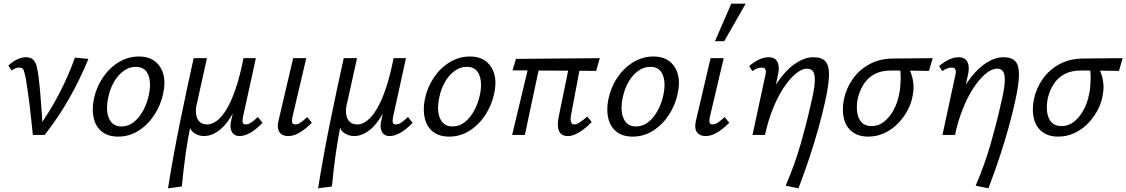

<svg xmlns="http://www.w3.org/2000/svg" viewBox="-20 -731 6101 1040"><path d="M158 0Q154 -38 149.5 -80.5Q145 -123 140 -164.5Q135 -206 129.5 -242Q124 -278 120 -304Q113 -340 107.5 -352.5Q102 -365 84 -365Q74 -365 63 -360.5Q52 -356 43 -349L25 -376Q48 -397 72.5 -409Q97 -421 120 -421Q146 -421 159.5 -408Q173 -395 179 -370.5Q185 -346 189 -314Q195 -265 199 -215.5Q203 -166 206.5 -117Q210 -68 211 -19L177 -25Q247 -121 298.5 -219.5Q350 -318 386 -419L459 -412Q416 -307 358 -203.5Q300 -100 222 0Z M620 9Q566 9 532.5 -17.5Q499 -44 488 -89.5Q477 -135 488 -192Q501 -257 536.5 -310Q572 -363 623 -394Q674 -425 732 -425Q785 -425 818.5 -399.5Q852 -374 864.5 -329Q877 -284 864 -225Q851 -162 816 -108.5Q781 -55 730.5 -23Q680 9 620 9ZM638 -46Q676 -46 706 -70.5Q736 -95 757 -135Q778 -175 787 -220Q800 -284 782.5 -326.5Q765 -369 715 -369Q681 -369 650.5 -347.5Q620 -326 597.5 -287.5Q575 -249 565 -197Q552 -129 571.5 -87.5Q591 -46 638 -46Z M890 289Q918 114 954 -63.5Q990 -241 1029 -416H1101L1044 -159Q1039 -134 1042.5 -110.5Q1046 -87 1060.5 -72Q1075 -57 1103 -57Q1128 -57 1155 -77Q1182 -97 1208 -140.5Q1234 -184 1257 -252Q1280 -320 1299 -416H1341Q1310 -266 1269 -173Q1228 -80 1181.5 -37Q1135 6 1084 6Q1072 6 1058 2Q1044 -2 1031 -11Q1018 -20 1011 -35Q1004 -50 1005 -72L1015 -65Q997 19 985 106Q973 193 965 279ZM1277 6Q1259 6 1247 -3.5Q1235 -13 1230.5 -31Q1226 -49 1232 -77L1307 -416H1366L1296 -97Q1292 -76 1295 -66.5Q1298 -57 1311 -57Q1326 -57 1341 -67.5Q1356 -78 1377 -97L1402 -66Q1369 -31 1337 -12.5Q1305 6 1277 6Z M1541 6Q1521 6 1506.5 -3Q1492 -12 1487 -30.5Q1482 -49 1489 -79L1568 -416H1639L1564 -97Q1560 -78 1562.5 -67.5Q1565 -57 1580 -57Q1593 -57 1608.5 -67.5Q1624 -78 1644 -97L1669 -66Q1635 -32 1603 -13Q1571 6 1541 6Z M1703 289Q1731 114 1767 -63.5Q1803 -241 1842 -416H1914L1857 -159Q1852 -134 1855.5 -110.5Q1859 -87 1873.5 -72Q1888 -57 1916 -57Q1941 -57 1968 -77Q1995 -97 2021 -140.5Q2047 -184 2070 -252Q2093 -320 2112 -416H2154Q2123 -266 2082 -173Q2041 -80 1994.5 -37Q1948 6 1897 6Q1885 6 1871 2Q1857 -2 1844 -11Q1831 -20 1824 -35Q1817 -50 1818 -72L1828 -65Q1810 19 1798 106Q1786 193 1778 279ZM2090 6Q2072 6 2060 -3.5Q2048 -13 2043.5 -31Q2039 -49 2045 -77L2120 -416H2179L2109 -97Q2105 -76 2108 -66.5Q2111 -57 2124 -57Q2139 -57 2154 -67.5Q2169 -78 2190 -97L2215 -66Q2182 -31 2150 -12.5Q2118 6 2090 6Z M2413 9Q2359 9 2325.5 -17.5Q2292 -44 2281 -89.5Q2270 -135 2281 -192Q2294 -257 2329.5 -310Q2365 -363 2416 -394Q2467 -425 2525 -425Q2578 -425 2611.5 -399.5Q2645 -374 2657.5 -329Q2670 -284 2657 -225Q2644 -162 2609 -108.5Q2574 -55 2523.5 -23Q2473 9 2413 9ZM2431 -46Q2469 -46 2499 -70.5Q2529 -95 2550 -135Q2571 -175 2580 -220Q2593 -284 2575.5 -326.5Q2558 -369 2508 -369Q2474 -369 2443.5 -347.5Q2413 -326 2390.5 -287.5Q2368 -249 2358 -197Q2345 -129 2364.5 -87.5Q2384 -46 2431 -46Z M3054 6Q3034 6 3020.5 -4.5Q3007 -15 3003 -38.5Q2999 -62 3007 -102L3070 -409H3130L3073 -107Q3071 -96 3071 -84.5Q3071 -73 3075 -65Q3079 -57 3091 -57Q3103 -57 3120 -68Q3137 -79 3161 -100L3185 -70Q3163 -47 3140.5 -30Q3118 -13 3096.5 -3.5Q3075 6 3054 6ZM2754 0 2852 -409H2910L2823 0ZM3209 -347 2756 -350 2775 -412 3229 -416Z M3407 9Q3353 9 3319.5 -17.5Q3286 -44 3275 -89.5Q3264 -135 3275 -192Q3288 -257 3323.5 -310Q3359 -363 3410 -394Q3461 -425 3519 -425Q3572 -425 3605.5 -399.5Q3639 -374 3651.5 -329Q3664 -284 3651 -225Q3638 -162 3603 -108.5Q3568 -55 3517.5 -23Q3467 9 3407 9ZM3425 -46Q3463 -46 3493 -70.5Q3523 -95 3544 -135Q3565 -175 3574 -220Q3587 -284 3569.5 -326.5Q3552 -369 3502 -369Q3468 -369 3437.5 -347.5Q3407 -326 3384.5 -287.5Q3362 -249 3352 -197Q3339 -129 3358.5 -87.5Q3378 -46 3425 -46Z M3802 6Q3782 6 3767.5 -3Q3753 -12 3748 -30.5Q3743 -49 3750 -79L3829 -416H3900L3825 -97Q3821 -78 3823.5 -67.5Q3826 -57 3841 -57Q3854 -57 3869.5 -67.5Q3885 -78 3905 -97L3930 -66Q3896 -32 3864 -13Q3832 6 3802 6ZM3853 -508 3941 -711H4019L3903 -508Z M4236 275Q4262 213 4281.5 158.5Q4301 104 4316 52Q4331 0 4345 -54Q4359 -108 4373 -171Q4390 -241 4393 -282Q4396 -323 4386 -341Q4376 -359 4353 -359Q4322 -359 4288 -330Q4254 -301 4222 -251.5Q4190 -202 4164.5 -137Q4139 -72 4124 0H4073Q4097 -102 4132.5 -180Q4168 -258 4210.5 -312Q4253 -366 4298 -393.5Q4343 -421 4386 -421Q4433 -421 4452.5 -397Q4472 -373 4470.5 -321Q4469 -269 4450 -184Q4434 -111 4413.5 -37.5Q4393 36 4366.5 116.5Q4340 197 4305 289ZM4056 0 4126 -325Q4128 -333 4128.5 -342Q4129 -351 4124 -358Q4119 -365 4105 -365Q4093 -365 4079.5 -359.5Q4066 -354 4055 -346L4038 -373Q4063 -395 4090.5 -408Q4118 -421 4143 -421Q4169 -421 4182 -408Q4195 -395 4197.5 -374.5Q4200 -354 4195 -330L4124 0Z M4683 9Q4629 9 4595.5 -17.5Q4562 -44 4551 -89.5Q4540 -135 4551 -192Q4564 -254 4600 -304.5Q4636 -355 4692 -384.5Q4748 -414 4821 -414L5032 -416L5012 -347Q4952 -348 4900 -348.5Q4848 -349 4805 -349Q4755 -349 4719 -330.5Q4683 -312 4660 -277.5Q4637 -243 4626 -197Q4614 -130 4633 -89Q4652 -48 4701 -48Q4739 -48 4769 -72Q4799 -96 4820.5 -135.5Q4842 -175 4850 -220Q4854 -236 4856 -257Q4858 -278 4858.5 -300Q4859 -322 4857.5 -340.5Q4856 -359 4853 -369L4898 -380Q4905 -359 4914.5 -334.5Q4924 -310 4927.5 -278.5Q4931 -247 4922 -205Q4914 -165 4892.5 -127Q4871 -89 4839.5 -58Q4808 -27 4768 -9Q4728 9 4683 9Z M5265 275Q5291 213 5310.5 158.5Q5330 104 5345 52Q5360 0 5374 -54Q5388 -108 5402 -171Q5419 -241 5422 -282Q5425 -323 5415 -341Q5405 -359 5382 -359Q5351 -359 5317 -330Q5283 -301 5251 -251.5Q5219 -202 5193.5 -137Q5168 -72 5153 0H5102Q5126 -102 5161.5 -180Q5197 -258 5239.5 -312Q5282 -366 5327 -393.5Q5372 -421 5415 -421Q5462 -421 5481.5 -397Q5501 -373 5499.5 -321Q5498 -269 5479 -184Q5463 -111 5442.5 -37.5Q5422 36 5395.5 116.5Q5369 197 5334 289ZM5085 0 5155 -325Q5157 -333 5157.5 -342Q5158 -351 5153 -358Q5148 -365 5134 -365Q5122 -365 5108.5 -359.5Q5095 -354 5084 -346L5067 -373Q5092 -395 5119.5 -408Q5147 -421 5172 -421Q5198 -421 5211 -408Q5224 -395 5226.5 -374.5Q5229 -354 5224 -330L5153 0Z M5712 9Q5658 9 5624.5 -17.5Q5591 -44 5580 -89.5Q5569 -135 5580 -192Q5593 -254 5629 -304.5Q5665 -355 5721 -384.5Q5777 -414 5850 -414L6061 -416L6041 -347Q5981 -348 5929 -348.5Q5877 -349 5834 -349Q5784 -349 5748 -330.5Q5712 -312 5689 -277.5Q5666 -243 5655 -197Q5643 -130 5662 -89Q5681 -48 5730 -48Q5768 -48 5798 -72Q5828 -96 5849.5 -135.5Q5871 -175 5879 -220Q5883 -236 5885 -257Q5887 -278 5887.5 -300Q5888 -322 5886.5 -340.5Q5885 -359 5882 -369L5927 -380Q5934 -359 5943.5 -334.5Q5953 -310 5956.5 -278.5Q5960 -247 5951 -205Q5943 -165 5921.5 -127Q5900 -89 5868.5 -58Q5837 -27 5797 -9Q5757 9 5712 9Z"/></svg>

Font: Ysabeau Office Medium
Style: Italic
Weight: 500
Italic angle: -12°
Designer: Christian Thalmann (Catharsis Fonts)
Version: Version 2.001;gftools[0.9.30]; featfreeze: tnum,lnum,ss02